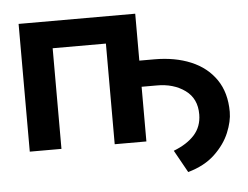

<svg xmlns="http://www.w3.org/2000/svg" viewBox="-48 -576 996 772"><g transform="rotate(-5 449.5 -189.5)"><path d="M524.4 -515.6V-326.2H585Q668 -326.2 731.9 -299.6Q795.9 -272.9 832.3 -220Q868.7 -167 868.7 -89.4Q868.7 -51.3 849.9 -5.9Q831.1 39.6 789.8 78.9Q748.5 118.2 681.2 137.2L630.9 46.9Q685.5 25.9 715.3 -7.3Q745.1 -40.5 745.6 -89.4Q746.1 -153.8 699.5 -187.5Q652.8 -221.2 585 -220.7H524.4V0H396.5V-406.2H181.6V0H53.7V-515.6Z"/></g></svg>

Font: Inter Display Semi Bold
Style: Regular
Weight: 600
Designer: Rasmus Andersson
Foundry: rsms
Version: Version 4.000;git-37864ae